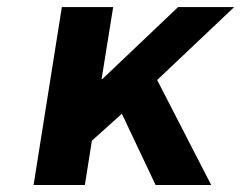

<svg xmlns="http://www.w3.org/2000/svg" viewBox="-20 -530 691 550"><path d="M76.2 0 157.2 -509.8H304.2L271 -303.2L273.9 -304.2L490.2 -509.8H650.9L430.2 -300.8L585 0H425.8L329.1 -204.1L243.2 -127L223.1 0Z"/></svg>

Font: Office Code Pro Bold Italic
Style: Regular
Weight: 700
Italic angle: -9°
Designer: Nathan Rutzky & Paul D. Hunt
Foundry: Adobe Systems Incorporated
Version: Version 1.004;PS 001.004;hotconv 1.0.70;makeotf.lib2.5.58329